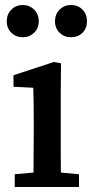

<svg xmlns="http://www.w3.org/2000/svg" viewBox="-20 -748 372 768"><path d="M71 -599Q44 -599 25.5 -617Q7 -635 7 -663Q7 -691 25.5 -709.5Q44 -728 71 -728Q98 -728 116.5 -709.5Q135 -691 135 -663Q135 -635 116.5 -617Q98 -599 71 -599ZM264 -599Q237 -599 218.5 -617Q200 -635 200 -663Q200 -691 218.5 -709.5Q237 -728 264 -728Q292 -728 310 -709.5Q328 -691 328 -663Q328 -635 310 -617Q292 -599 264 -599ZM39 0V-51L149 -61H189L296 -51V0ZM113 0Q114 -30 114 -67Q114 -104 114.5 -143Q115 -182 115 -215V-267Q115 -304 114.5 -334.5Q114 -365 113 -397L34 -401V-447L195 -500L224 -495L223 -369V-215Q223 -182 223 -143Q223 -104 223.5 -67Q224 -30 224 0Z"/></svg>

Font: Source Serif 4 Medium
Style: Regular
Weight: 500
Designer: Frank Grießhammer
Foundry: Adobe Systems Incorporated
Version: Version 4.004;hotconv 1.0.116;makeotfexe 2.5.65601